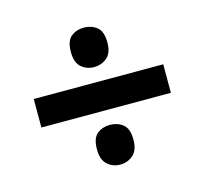

<svg xmlns="http://www.w3.org/2000/svg" viewBox="-81 -700 743 696"><g transform="rotate(-15 290.5 -352.0)"><path d="M47 -299V-406H533V-299ZM289 -95Q261 -95 241 -113Q221 -131 221 -170Q221 -212 241 -228Q261 -244 289 -244Q317 -244 337.5 -228Q358 -212 358 -170Q358 -131 337.5 -113Q317 -95 289 -95ZM289 -461Q261 -461 241 -478.5Q221 -496 221 -535Q221 -577 241 -593Q261 -609 289 -609Q317 -609 337.5 -593Q358 -577 358 -535Q358 -496 337.5 -478.5Q317 -461 289 -461Z"/></g></svg>

Font: Noto Sans Khmer
Style: Bold
Weight: 700
Version: Version 2.003